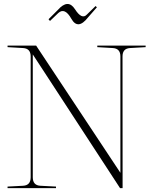

<svg xmlns="http://www.w3.org/2000/svg" viewBox="-20 -964 764 981"><path d="M593.3 -2.9 147.5 -686V-58.1Q147.5 -17.1 186 -14.9Q224.6 -12.7 266.1 -10.7V-2.9H18.6V-10.7Q59.6 -12.7 98.1 -14.9Q136.7 -17.1 136.7 -58.1V-675.8Q136.7 -716.3 98.1 -718.5Q59.6 -720.7 18.6 -723.1V-731H164.6L595.2 -81.1V-675.8Q595.2 -716.3 556.6 -718.5Q518.1 -720.7 477.1 -723.1V-731H724.1V-723.1Q682.6 -720.7 644.3 -718.5Q606 -716.3 606 -675.8L606.4 -2.9ZM468.3 -933.1 475.1 -926.8 429.7 -875Q377.9 -808.6 344.5 -868.2Q311 -927.7 277.8 -897.5L235.4 -856.9L228 -865.7L275.4 -913.1Q327.6 -972.2 363 -917Q398.4 -861.8 423.8 -889.6Z"/></svg>

Font: Tartlers End
Style: Regular
Weight: 200
Designer: Peter Wiegel
Foundry: Peter Wiegel
Version: Version 1.000 2013 initial release